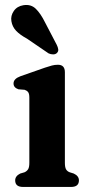

<svg xmlns="http://www.w3.org/2000/svg" viewBox="-20 -739 359 759"><path d="M236.5 -453.5V-95.5Q236.5 -77.5 241.2 -69.5Q246 -61.5 255.5 -58L271.5 -53Q292 -43.5 292 -26Q292 0 261 0H71Q40 0 40 -26Q40 -43 60 -53L77 -58Q86 -62 91 -69.8Q96 -77.5 96 -95.5V-353Q96 -368.5 91.2 -374.8Q86.5 -381 77.5 -384L53 -386Q33.5 -392.5 33.5 -409Q33.5 -427.5 60.5 -437.5L157.5 -471.5Q174 -477 185.2 -480Q196.5 -483 209 -483Q236.5 -483 236.5 -453.5ZM157.5 -651.5 204.5 -561.5Q209 -552.5 210.2 -544.2Q211.5 -536 205 -529.5Q199.5 -524 190 -524Q180.5 -524 172 -528L87 -586Q58.5 -601.5 43.5 -617.5Q28.5 -633.5 25 -655.5Q21.5 -676.5 34.5 -695.5Q47.5 -714.5 73 -718.5Q102.5 -723 121.8 -704Q141 -685 157.5 -651.5Z"/></svg>

Font: Fraunces 9pt Soft SemiBold
Style: Regular
Weight: 600
Version: Version 1.000;[b76b70a41]